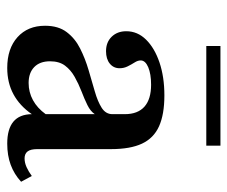

<svg xmlns="http://www.w3.org/2000/svg" viewBox="-70 -554 635 536"><g transform="rotate(90 248.0 -286.5)"><path d="M170.2 11.3Q116.1 11.3 84.3 -17.3Q52.4 -46 52.4 -94.4Q52.4 -131.5 70.2 -154.8Q87.9 -178.2 116.1 -192.3Q144.4 -206.5 175.8 -215.7Q207.3 -225 235.5 -233.1Q263.7 -241.1 281.5 -252.4Q299.2 -263.7 299.2 -282.3V-316.9Q299.2 -353.2 278.2 -371.8Q257.3 -390.3 216.9 -390.3Q187.1 -390.3 168.1 -382.3Q149.2 -374.2 149.2 -361.3Q149.2 -353.2 154.8 -344.4Q160.5 -335.5 165.7 -325Q171 -314.5 171 -302.4Q171 -285.5 158.1 -275Q145.2 -264.5 123.4 -264.5Q98.4 -264.5 83.1 -280.2Q67.7 -296 67.7 -321Q67.7 -352.4 91.1 -376.2Q114.5 -400 154.8 -413.7Q195.2 -427.4 246.8 -427.4Q300 -427.4 333.1 -412.5Q366.1 -397.6 381.5 -364.9Q396.8 -332.3 396.8 -278.2V-72.6Q396.8 -54 403.2 -45.6Q409.7 -37.1 422.6 -37.1Q434.7 -37.1 447.2 -42.7Q459.7 -48.4 471.8 -57.3L487.9 -27.4Q466.9 -8.1 440.7 1.6Q414.5 11.3 381.5 11.3Q300 11.3 299.2 -57.3Q275.8 -23.4 243.5 -6Q211.3 11.3 170.2 11.3ZM212.1 -48.4Q237.9 -48.4 260.1 -60.5Q282.3 -72.6 299.2 -96V-233.1Q291.1 -221 273.8 -212.5Q256.5 -204 235.5 -196Q214.5 -187.9 195.2 -177Q175.8 -166.1 163.7 -150Q151.6 -133.9 151.6 -108.1Q151.6 -79.8 167.7 -64.1Q183.9 -48.4 212.1 -48.4ZM108.9 -544.4V-583.9H387.1V-544.4Z"/></g></svg>

Font: Playfair 9pt SemiBold
Style: Regular
Weight: 600
Designer: Claus Eggers Sørensen
Foundry: Claus Eggers Sørensen
Version: Version 2.001;gftools[0.9.30]